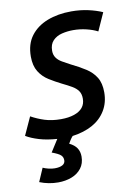

<svg xmlns="http://www.w3.org/2000/svg" viewBox="-91 -590 618 848"><g transform="rotate(-10 217.5 -166.0)"><path d="M101 201Q80 201 59 197Q38 193 18 185L44 125Q55 130 69.5 133.5Q84 137 97 137Q119 137 131.5 130Q144 123 144 109Q144 95 134.5 86Q125 77 95 66Q102 55 111.5 40Q121 25 130 11Q85 8 50 -2.5Q15 -13 -8 -27L29 -108Q58 -92 89.5 -82Q121 -72 162 -72Q196 -72 221 -80.5Q246 -89 259 -105Q272 -121 272 -145Q272 -166 262.5 -179.5Q253 -193 235 -203.5Q217 -214 192 -226Q164 -240 137.5 -256.5Q111 -273 94.5 -299.5Q78 -326 78 -367Q78 -423 105.5 -459.5Q133 -496 180.5 -514.5Q228 -533 288 -533Q329 -533 364.5 -525Q400 -517 427 -505L391 -425Q370 -436 341 -443Q312 -450 282 -450Q256 -450 231.5 -444Q207 -438 191 -421.5Q175 -405 175 -376Q175 -358 184 -345Q193 -332 209.5 -322.5Q226 -313 245 -303Q282 -285 310 -267Q338 -249 354 -223Q370 -197 370 -156Q370 -110 348.5 -74.5Q327 -39 289 -18Q251 3 199 10Q192 18 187 26Q182 34 178 41Q201 52 211.5 68Q222 84 222 106Q222 137 205.5 158.5Q189 180 161.5 190.5Q134 201 101 201Z"/></g></svg>

Font: Ubuntu Sans Medium
Style: Italic
Weight: 500
Italic angle: -13.5°
Designer: Dalton Maag Ltd
Foundry: Dalton Maag Ltd
Version: Version 1.006